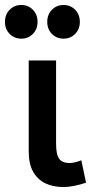

<svg xmlns="http://www.w3.org/2000/svg" viewBox="-44 -738 390 772"><path d="M210.5 14Q169.5 14 138.2 -1Q107 -16 89.2 -47.5Q71.5 -79 71.5 -128.5V-495H181.5V-160Q181.5 -116.5 194 -99.5Q206.5 -82.5 235.5 -82.5Q246 -82.5 258.2 -85.5Q270.5 -88.5 283 -93.5L302 -3.5Q278.5 4.5 255.2 9.2Q232 14 210.5 14ZM42 -582.5Q14 -582.5 -5 -601.5Q-24 -620.5 -24 -650Q-24 -680 -5 -699Q14 -718 42 -718Q69 -718 88 -699Q107 -680 107 -650Q107 -620.5 88 -601.5Q69 -582.5 42 -582.5ZM211.5 -582.5Q184 -582.5 165 -601.5Q146 -620.5 146 -650Q146 -680 165 -699Q184 -718 211.5 -718Q239 -718 258 -699Q277 -680 277 -650Q277 -620.5 258 -601.5Q239 -582.5 211.5 -582.5Z"/></svg>

Font: Geologica Cursive
Style: Regular
Weight: 400
Designer: Sindre Bremnes, Frode Helland
Foundry: Monokrom Skriftforlag AS
Version: Version 1.010;gftools[0.9.28]